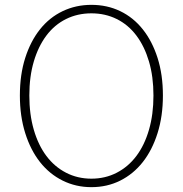

<svg xmlns="http://www.w3.org/2000/svg" viewBox="-20 -759 754 792"><path d="M357 13Q422 13 476 -14Q530 -41 569 -90.5Q608 -140 630 -210Q652 -280 652 -365Q652 -451 630 -520Q608 -589 569 -638Q530 -687 476 -713Q422 -739 357 -739Q293 -739 238.5 -713Q184 -687 145 -638Q106 -589 84 -520Q62 -451 62 -365Q62 -280 84 -210Q106 -140 145 -90.5Q184 -41 238.5 -14Q293 13 357 13ZM357 -22Q300 -22 252.5 -46.5Q205 -71 171.5 -115.5Q138 -160 119.5 -223.5Q101 -287 101 -365Q101 -443 119.5 -505.5Q138 -568 171.5 -612.5Q205 -657 252.5 -680.5Q300 -704 357 -704Q414 -704 461.5 -680.5Q509 -657 542.5 -612.5Q576 -568 594.5 -505.5Q613 -443 613 -365Q613 -287 594.5 -223.5Q576 -160 542.5 -115.5Q509 -71 461.5 -46.5Q414 -22 357 -22Z"/></svg>

Font: Spoqa Han Sans Neo Thin
Style: Regular
Weight: 100
Designer: [Spoqa Han Sans Neo] Dong-huui Kim  Younghwa Kang  Yujin Lee  [Noto Sans] Ryoko NISHIZUKA  (kana & ideographs); Paul D. 
Foundry: Spoqa (http://www.spoqa-han-sans.com)
Version: Version 1.100;hotconv 1.0.109;makeotfexe 2.5.65596